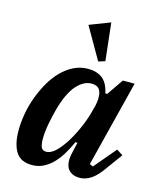

<svg xmlns="http://www.w3.org/2000/svg" viewBox="-119 -878 816 975"><g transform="rotate(15 289.5 -390.0)"><path d="M141 12Q82 12 56.5 -28.5Q31 -69 31 -141Q31 -183 39 -228.5Q47 -274 63 -317.5Q79 -361 101.5 -400.5Q124 -440 153 -469.5Q182 -499 217 -516.5Q252 -534 293 -534Q338 -534 367.5 -511.5Q397 -489 408 -436H418L477 -522H539L425 -69L443 -61L540 -176L573 -155L512 -71Q480 -25 451 -6.5Q422 12 393 12Q371 12 356.5 5.5Q342 -1 333.5 -11Q325 -21 321.5 -34Q318 -47 318 -60Q318 -74 321 -90Q324 -106 327 -117L336 -156L326 -158Q310 -123 291.5 -92Q273 -61 250.5 -38Q228 -15 201 -1.5Q174 12 141 12ZM194 -72Q220 -72 247.5 -100Q275 -128 299 -169Q323 -210 341.5 -255Q360 -300 368 -335L375 -360Q386 -408 376 -437Q366 -466 328 -466Q287 -466 250 -424.5Q213 -383 188 -293Q183 -275 178 -253Q173 -231 169 -209.5Q165 -188 163 -167.5Q161 -147 161 -132Q161 -103 167.5 -87.5Q174 -72 194 -72ZM235 -750 344 -792 366 -594 331 -583Z"/></g></svg>

Font: IBM Plex Serif SmBld
Style: Italic
Weight: 600
Italic angle: -14°
Designer: Mike Abbink, Paul van der Laan, Pieter van Rosmalen
Foundry: Bold Monday
Version: Version 3.001